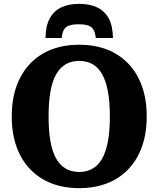

<svg xmlns="http://www.w3.org/2000/svg" viewBox="-20 -959 821 996"><path d="M391 -939Q336 -939 297.5 -920.5Q259 -902 238 -863.5Q217 -825 216 -762H300Q303 -790 311.5 -805Q320 -820 338.5 -826.5Q357 -833 388 -833Q420 -833 438 -826.5Q456 -820 465 -805Q474 -790 477 -762H566Q565 -825 544 -863.5Q523 -902 484.5 -920.5Q446 -939 391 -939ZM391 17Q312 17 248 -7.5Q184 -32 137.5 -80Q91 -128 66 -197Q41 -266 41 -355Q41 -444 66 -513Q91 -582 137.5 -630Q184 -678 248 -702.5Q312 -727 391 -727Q470 -727 534 -702.5Q598 -678 644.5 -630Q691 -582 716 -513Q741 -444 741 -355Q741 -266 716 -197Q691 -128 644.5 -80Q598 -32 534 -7.5Q470 17 391 17ZM391 -67Q429 -67 459 -83.5Q489 -100 509 -134.5Q529 -169 539.5 -224Q550 -279 550 -355Q550 -431 539.5 -486Q529 -541 509 -575.5Q489 -610 459.5 -626.5Q430 -643 391 -643Q352 -643 322.5 -626.5Q293 -610 272.5 -575.5Q252 -541 242 -486Q232 -431 232 -355Q232 -279 242 -224Q252 -169 272.5 -134.5Q293 -100 322.5 -83.5Q352 -67 391 -67Z"/></svg>

Font: Roboto Serif SemiCondensed
Style: Bold
Weight: 700
Width: 4
Designer: Greg Gazdowicz
Foundry: Commercial Type
Version: Version 1.007